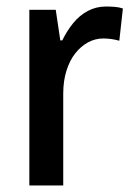

<svg xmlns="http://www.w3.org/2000/svg" viewBox="-20 -569 409 589"><path d="M305 -549Q318 -549 331.5 -548Q345 -547 357 -543L346 -444Q336 -447 323 -449Q310 -451 297 -451Q272 -451 250 -439Q228 -427 211 -405.5Q194 -384 184 -352.5Q174 -321 174 -282V0H70V-539H151L165 -445H171Q185 -474 204.5 -498Q224 -522 249.5 -535.5Q275 -549 305 -549Z"/></svg>

Font: Noto Sans Display SemiCondensed Medium
Style: Regular
Weight: 500
Width: 4
Designer: Monotype Design Team
Foundry: Monotype Imaging Inc.
Version: Version 2.003